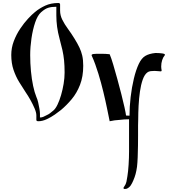

<svg xmlns="http://www.w3.org/2000/svg" viewBox="-20 -798 1145 1278"><path d="M386 -66Q370 -53 345 -35.5Q320 -18 291 -4.5Q262 9 235 9Q222 9 222 0V-30Q222 -49 210 -77Q198 -105 182 -133.5Q166 -162 152 -182Q130 -215 107.5 -252Q85 -289 70 -333Q55 -377 55 -432Q55 -480 72 -524.5Q89 -569 114.5 -607Q140 -645 166.5 -673.5Q193 -702 213 -718Q243 -743 281 -760.5Q319 -778 368 -778Q380 -778 380 -768V-727Q380 -696 395 -666Q410 -636 432.5 -605.5Q455 -575 477 -539Q496 -508 508.5 -482Q521 -456 527.5 -427.5Q534 -399 534 -360Q534 -288 512.5 -233Q491 -178 457 -137.5Q423 -97 386 -66ZM410 -315Q410 -361 406.5 -396Q403 -431 395.5 -464.5Q388 -498 377 -538Q365 -582 360 -620Q355 -658 355 -695V-753Q324 -753 302 -746.5Q280 -740 254 -717Q230 -696 214 -648.5Q198 -601 189.5 -543Q181 -485 181 -431Q181 -377 186 -324Q191 -271 200.5 -226.5Q210 -182 222 -153Q229 -138 234 -116.5Q239 -95 242.5 -74Q246 -53 246 -40V-16Q259 -16 268.5 -20.5Q278 -25 292 -32Q305 -38 312.5 -44Q320 -50 336 -63Q350 -75 363 -102Q376 -129 386.5 -165Q397 -201 403.5 -240Q410 -279 410 -315ZM590 -431Q590 -437 601 -438.5Q612 -440 624 -440H650Q666 -440 681.5 -439.5Q697 -439 710 -437Q721 -411 734 -367Q747 -323 761 -272Q775 -221 787.5 -172Q800 -123 808.5 -84.5Q817 -46 819 -29Q825 -29 830.5 -28.5Q836 -28 842 -28Q842 -87 849.5 -151.5Q857 -216 871 -274.5Q885 -333 904 -373Q922 -411 947.5 -426Q973 -441 1013 -445H1024Q1041 -445 1059.5 -442.5Q1078 -440 1078 -433Q1078 -433 1076 -429Q1066 -418 1059.5 -398Q1053 -378 1053 -356Q1053 -344 1056 -329Q1056 -323 1050 -323Q1042 -323 1031 -324.5Q1020 -326 1009 -326Q996 -326 983 -324.5Q970 -323 961 -316Q942 -302 930 -268Q918 -234 911.5 -188.5Q905 -143 902.5 -94.5Q900 -46 900 -4Q899 20 899 38.5Q899 57 899 74V103Q899 130 898.5 170Q898 210 896.5 248.5Q895 287 892 312Q888 340 882.5 360.5Q877 381 867 404Q860 421 850.5 435.5Q841 450 824 458Q818 460 812 460Q802 460 802 454Q802 449 808 442Q818 428 821.5 412Q825 396 828 375Q833 346 836 298.5Q839 251 839 211V-4H835Q822 -4 806.5 -3Q791 -2 776 0Q759 1 743 3Q727 5 710 9Q703 -25 692.5 -76.5Q682 -128 667.5 -188Q653 -248 635 -307Q625 -339 614.5 -368.5Q604 -398 592 -424Q590 -426 590 -431Z"/></svg>

Font: Ponomar
Style: Regular
Weight: 400
Version: Version 1.301; ttfautohint (v1.8.4.7-5d5b)